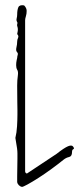

<svg xmlns="http://www.w3.org/2000/svg" viewBox="-20 -719 308 749"><path d="M66 10Q59 9 53.5 3.5Q48 -2 47 -9Q47 -15 47 -31Q47 -47 47.5 -65.5Q48 -84 48 -99.5Q48 -115 48 -121Q48 -129 46.5 -140.5Q45 -152 40 -181Q45 -201 46.5 -226.5Q48 -252 48 -272Q48 -279 48 -289Q48 -299 47.5 -321Q47 -343 47 -385Q47 -406 49.5 -423Q52 -440 47 -447Q43 -454 43 -464.5Q43 -475 45 -484Q47 -493 47 -493Q47 -498 49 -504.5Q51 -511 47 -515Q41 -521 44 -533.5Q47 -546 47 -557Q47 -564 50.5 -571.5Q54 -579 47 -586Q47 -586 49 -596.5Q51 -607 47 -618Q46 -622 47.5 -626Q49 -630 47 -633Q43 -639 45 -647Q47 -655 47 -662Q47 -680 51.5 -690.5Q56 -701 74 -698Q84 -688 84 -676.5Q84 -665 81 -655.5Q78 -646 78 -640V-51Q78 -44 85 -42L201 -119Q230 -142 245.5 -148.5Q261 -155 266 -146Q271 -139 266 -137Q261 -135 261 -126Q261 -109 249.5 -106.5Q238 -104 228 -96Q207 -79 181 -60Q155 -41 130 -25Q105 -9 87.5 0.5Q70 10 66 10Z"/></svg>

Font: Sankofa Display
Style: Regular
Weight: 400
Designer: Batsirai Madzonga
Foundry: Batsirai Madzonga
Version: Version 1.000; ttfautohint (v1.8.4.7-5d5b)